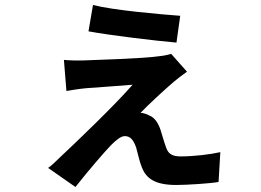

<svg xmlns="http://www.w3.org/2000/svg" viewBox="-20 -674 1040 766"><path d="M351 -654 333 -549C419 -533 603 -511 684 -504L699 -611C618 -617 433 -633 351 -654ZM726 -388 663 -459C654 -456 630 -451 617 -450C550 -440 359 -435 316 -433C288 -432 255 -433 235 -435L245 -311C263 -314 291 -319 323 -322C368 -326 470 -332 509 -336C439 -255 280 -103 219 -46C198 -25 187 -15 172 -4L281 72C337 1 397 -68 423 -95C442 -114 462 -131 478 -131C501 -131 513 -114 523 -86C529 -66 536 -30 546 -6C563 37 597 64 683 64C726 64 819 58 852 52L859 -67C819 -58 755 -50 701 -50C671 -50 653 -58 644 -82C636 -103 628 -132 621 -154C613 -180 597 -206 576 -213C564 -220 551 -223 541 -224C561 -246 639 -319 675 -349C688 -360 709 -376 726 -388Z"/></svg>

Font: Source Han Sans CN
Style: Bold
Weight: 700
Designer: Ryoko NISHIZUKA 西塚涼子 (kana, bopomofo & ideographs); Paul D. Hunt (Latin, Greek & Cyrillic); Sandoll Communications 산돌커뮤니
Foundry: Adobe
Version: Version 2.001;hotconv 1.0.107;makeotfexe 2.5.65593